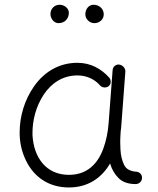

<svg xmlns="http://www.w3.org/2000/svg" viewBox="-20 -786 679 825"><path d="M275.9 -34.7C177.7 -34.7 124.5 -109.9 119.6 -206.1V-215.8C119.6 -269 134.3 -328.6 167.5 -378.9C200.7 -429.2 250 -461.9 313 -461.9C354.5 -461.9 387.2 -443.8 407.2 -421.9C416.5 -409.7 427.2 -410.2 430.7 -410.2C436 -410.2 441.4 -411.6 445.8 -415C457 -423.3 455.6 -433.6 455.6 -435.5C455.6 -441.9 453.6 -447.8 449.2 -452.6C415.5 -489.7 371.1 -516.1 312.5 -516.1C232.9 -516.1 169.9 -476.6 127 -416C84 -355.5 64.5 -283.2 64.5 -218.3V-206.5C65.9 -165.5 75.7 -127.9 92.8 -93.8C127 -24.9 189.9 19.5 275.9 19.5C358.4 19.5 416.5 -21.5 453.1 -83.5C460.4 -58.1 472.7 -37.1 489.7 -20.5C506.8 -3.4 531.2 4.9 563 4.9C578.1 4.9 590.3 -6.8 590.3 -22C589.8 -38.1 579.6 -45.4 569.3 -47.9C540.5 -49.3 522 -59.1 513.2 -77.6C504.4 -95.7 499 -117.7 497.6 -143.1C497.1 -152.8 496.6 -163.1 496.6 -173.3C496.6 -178.7 496.6 -195.3 498.5 -221.2C500 -230.5 501 -240.2 501.5 -250L518.6 -478V-480.5C518.6 -492.7 507.8 -506.3 492.7 -508.3C491.2 -508.8 490.2 -508.8 488.8 -508.8C477.5 -508.8 465.3 -500 463.9 -484.9L446.8 -257.3C443.8 -217.3 436 -180.7 423.8 -147C398.9 -79.6 352.5 -34.7 275.9 -34.7ZM425.8 -724.6C425.8 -747.6 406.7 -765.6 381.8 -765.6C362.3 -765.6 346.7 -748 346.7 -724.1C346.7 -706.1 362.8 -686.5 385.7 -686.5C406.7 -686.5 425.8 -701.7 425.8 -724.6ZM275.9 -731C275.9 -751 255.9 -765.6 235.8 -765.6C213.9 -765.6 196.8 -748 196.8 -726.1C196.8 -706.5 211.4 -686.5 231.4 -686.5C257.3 -686.5 275.9 -705.1 275.9 -731Z"/></svg>

Font: Mikhak Light
Style: Regular
Weight: 300
Designer: Amin Abedi
Version: Version 3.2